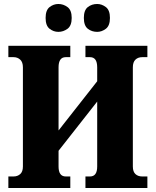

<svg xmlns="http://www.w3.org/2000/svg" viewBox="-20 -944 782 964"><path d="M22 0V-58H48Q68 -58 81.5 -70Q95 -82 95 -108V-606Q95 -632 81.5 -644.5Q68 -657 48 -657H22V-714H333V-657H310Q274 -657 274 -606V-289L468 -536V-606Q468 -657 432 -657H409V-714H720V-657H694Q673 -657 660 -644.5Q647 -632 647 -606V-108Q647 -82 660 -70Q673 -58 694 -58H720V0H409V-58H432Q468 -58 468 -108V-434L274 -187V-108Q274 -58 310 -58H333V0ZM468 -784Q441 -784 421 -799.5Q401 -815 401 -854Q401 -893 421 -908.5Q441 -924 468 -924Q491 -924 511.5 -908.5Q532 -893 532 -854Q532 -815 511.5 -799.5Q491 -784 468 -784ZM273 -784Q249 -784 229 -799.5Q209 -815 209 -854Q209 -893 229 -908.5Q249 -924 273 -924Q298 -924 319 -908.5Q340 -893 340 -854Q340 -815 319 -799.5Q298 -784 273 -784Z"/></svg>

Font: Noto Serif Condensed Black
Style: Regular
Weight: 900
Width: 3
Designer: Monotype Design Team
Foundry: Monotype Imaging Inc.
Version: Version 2.015; ttfautohint (v1.8.4.7-5d5b)